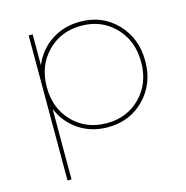

<svg xmlns="http://www.w3.org/2000/svg" viewBox="-105 -616 879 909"><g transform="rotate(-15 334.5 -161.5)"><path d="M366.2 -20Q466.3 -20 531.7 -86.9Q597.2 -153.8 597.2 -257.8Q597.2 -362.3 531.7 -429.7Q466.3 -497.1 366.2 -497.1Q266.1 -497.1 200.7 -429.7Q134.8 -362.3 134.8 -257.8Q134.8 -153.3 200.2 -86.9Q265.6 -20 366.2 -20ZM366.2 -517.1Q475.1 -517.1 545.9 -443.4Q617.2 -369.6 617.2 -257.8Q617.2 -146.5 545.9 -73.2Q474.6 0 366.2 0Q286.1 0 224.6 -41Q163.1 -82 134.8 -151.9V193.8H115.2V-517.1H134.8V-365.2Q163.1 -435.1 224.6 -476.1Q286.1 -517.1 366.2 -517.1Z"/></g></svg>

Font: Montserrat-Hairline
Style: Regular
Weight: 250
Designer: Julieta Ulanovsky
Foundry: Julieta Ulanovsky
Version: Version 1.000;PS 002.000;hotconv 1.0.70;makeotf.lib2.5.58329